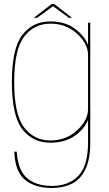

<svg xmlns="http://www.w3.org/2000/svg" viewBox="-20 -705 542 954"><path d="M237.5 229Q294 229 336.8 208Q379.5 187 404 137Q428.5 87 428.5 3V-592H417.5V-465V2Q417.5 119.5 369 169.2Q320.5 219 237.5 219Q187 219 148.5 201.8Q110 184.5 88.8 148.5Q67.5 112.5 63 48.5H51Q55 148 104.2 188.5Q153.5 229 237.5 229ZM230 4Q314.5 4 368 -42.8Q421.5 -89.5 421.5 -135.5L417.5 -163Q417.5 -108 363.2 -57.5Q309 -7 230.5 -7Q150 -7 100.2 -71.2Q50.5 -135.5 50.5 -297Q50.5 -459 100.2 -523.2Q150 -587.5 230.5 -587.5Q309 -587.5 363.2 -537.2Q417.5 -487 417.5 -432L420.5 -459Q420.5 -502 367.5 -550.2Q314.5 -598.5 230 -598.5Q142 -598.5 90.5 -531Q39 -463.5 39 -297Q39 -131 90.5 -63.5Q142 4 230 4ZM148 -616.5H164.5L243.5 -674L322.5 -616.5H338L249.5 -685H236.5Z"/></svg>

Font: Anybody Thin
Style: Regular
Weight: 100
Designer: Tyler Finck
Foundry: Etcetera Type Company
Version: Version 1.114;gftools[0.9.25]